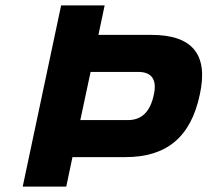

<svg xmlns="http://www.w3.org/2000/svg" viewBox="-20 -690 767 710"><path d="M225 0 248 -109H444C596 -109 686 -183 719 -341C751 -488 692 -561 540 -561H344L367 -670H206L64 0ZM277 -246 315 -424H492C541 -424 561 -395 549 -341C536 -276 503 -246 454 -246Z"/></svg>

Font: LT Wave Text Black Italic
Style: Regular
Weight: 900
Designer: Daniel Lyons
Version: Version 2.5 (Glyphs App)